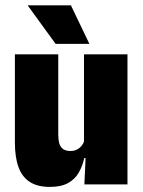

<svg xmlns="http://www.w3.org/2000/svg" viewBox="-20 -706 548 735"><path d="M203 -498V-190.5Q203 -170.5 207.2 -156.5Q211.5 -142.5 221.8 -135.2Q232 -128 249.5 -128Q263.5 -128 274 -133.2Q284.5 -138.5 292 -147.5Q299.5 -156.5 303 -167.5L332.5 -101H302.5Q296 -70.5 281.5 -45.2Q267 -20 240.5 -5.2Q214 9.5 170.5 9.5Q124 9.5 94.5 -9.2Q65 -28 51 -65.8Q37 -103.5 37 -160.5V-498ZM468 -498V0H303L308.5 -119.5L301.5 -128.5V-498ZM251.5 -685.5 322 -538.5V-538H193L86.5 -684.5V-685.5Z"/></svg>

Font: Anek Odia SemiCondensed ExtraBold
Style: Regular
Weight: 800
Width: 4
Designer: Yesha Goshar & Mahesh Sahu (Odia), Yesha Goshar (Latin)
Foundry: Ek Type
Version: Version 1.003